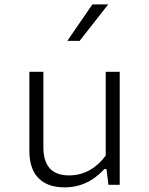

<svg xmlns="http://www.w3.org/2000/svg" viewBox="-20 -818 660 850"><path d="M110 -500V-149C110 -36 174 11.5 265.5 11.5C356 11.5 409.5 -35 442 -69.5H451.5L460 0H510V-500H448V-129C408 -75.5 354.5 -41.5 285.5 -41.5C226 -41.5 172 -67 172 -166.5V-500ZM278 -637 389 -798.5H459L332.5 -637Z"/></svg>

Font: Monaspace Neon ExtraLight
Style: Regular
Weight: 200
Designer: Riley Cran & the Lettermatic Team
Foundry: Lettermatic
Version: Version 1.200 (Monaspace Neon)